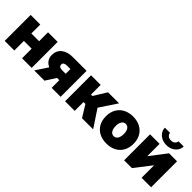

<svg xmlns="http://www.w3.org/2000/svg" viewBox="154 -1752 2767 2767"><g transform="rotate(45 1537.0 -368.5)"><path d="M457 -347.2V-195.3H183.6V-347.2ZM241.2 -529.3V0H45.4V-529.3ZM595.2 -529.3V0H399.4V-529.3Z M1185.1 0H1002.4V-382.8H933.1Q897.5 -382.8 879.6 -371.3Q861.8 -359.9 861.8 -334Q861.8 -309.1 880.4 -297.6Q898.9 -286.1 936 -286.1H1077.6V-156.2H911.1Q799.3 -156.2 733.9 -204.6Q668.5 -252.9 668.5 -336.9Q668.5 -426.3 731.9 -477.8Q795.4 -529.3 903.8 -529.3H1185.1ZM856 0H647L802.7 -235.8H1007.3Z M1275.9 0V-529.3H1471.7V-332H1500.5L1622.6 -529.3H1847.2L1672.4 -265.1L1848.1 0H1620.6L1510.3 -180.2H1471.7V0Z M2126 10.7Q2040.5 10.7 1977.1 -23.2Q1913.6 -57.1 1878.9 -118.9Q1844.2 -180.7 1844.2 -263.7Q1844.2 -347.2 1878.9 -408.7Q1913.6 -470.2 1977.1 -504.4Q2040.5 -538.6 2126 -538.6Q2212.4 -538.6 2275.4 -504.4Q2338.4 -470.2 2373 -408.7Q2407.7 -347.2 2407.7 -263.7Q2407.7 -180.7 2373 -118.9Q2338.4 -57.1 2275.4 -23.2Q2212.4 10.7 2126 10.7ZM2126 -138.7Q2150.4 -138.7 2169.2 -153.3Q2188 -168 2198.5 -196Q2209 -224.1 2209 -264.2Q2209 -305.2 2198.5 -332.8Q2188 -360.4 2169.2 -374.5Q2150.4 -388.7 2126 -388.7Q2102.1 -388.7 2083 -374.5Q2064 -360.4 2053.5 -332.8Q2043 -305.2 2043 -264.2Q2043 -224.1 2053.5 -196Q2064 -168 2083 -153.3Q2102.1 -138.7 2126 -138.7Z M3028.8 0H2835.4V-253.4H2834L2637.7 0H2479V-529.3H2672.9V-279.3H2673.8L2865.7 -529.3H3028.8ZM2753.9 -585Q2699.2 -585 2656 -606.7Q2612.8 -628.4 2587.6 -665.5Q2562.5 -702.6 2562.5 -748H2668Q2668 -718.8 2692.4 -699Q2716.8 -679.2 2753.9 -679.2Q2790.5 -679.2 2814.7 -699Q2838.9 -718.8 2838.9 -748H2945.3Q2945.3 -702.6 2920.2 -665.5Q2895 -628.4 2851.8 -606.7Q2808.6 -585 2753.9 -585Z"/></g></svg>

Font: Inter 24pt Black
Style: Regular
Weight: 900
Designer: Rasmus Andersson
Foundry: rsms
Version: Version 4.001;git-66647c0bb